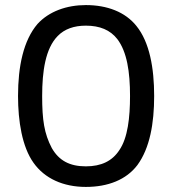

<svg xmlns="http://www.w3.org/2000/svg" viewBox="-20 -728 678 756"><path d="M318 8C405 8 477 -20 521 -78C570 -145 587 -242 587 -350C587 -460 569 -562 517 -626C473 -681 402 -708 318 -708C242 -708 173 -683 128 -634C72 -569 51 -466 51 -350C51 -251 67 -150 112 -87C156 -25 229 8 318 8ZM318 -73C254 -73 212 -96 184 -145C154 -202 146 -256 146 -350C146 -448 159 -537 207 -586C234 -614 272 -627 318 -627C373 -627 414 -610 442 -574C480 -524 492 -445 492 -350C492 -265 483 -185 450 -137C422 -94 379 -73 318 -73Z"/></svg>

Font: Arthouse Owned Medium
Style: Regular
Weight: 500
Designer: Jeremy Tribby
Foundry: Tribby Type
Version: Version 1.000;PS 001.000;hotconv 1.0.88;makeotf.lib2.5.64775